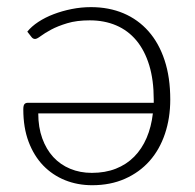

<svg xmlns="http://www.w3.org/2000/svg" viewBox="-20 -526 562 552"><path d="M245 6.5Q203 6.5 167 -8Q131 -22.5 104.2 -50.2Q77.5 -78 62.2 -118.5Q47 -159 47 -211.5Q47 -222.5 50.2 -226.5Q53.5 -230.5 60.5 -230.5H422V-240Q422 -296 409 -338.5Q396 -381 372 -409.8Q348 -438.5 314 -453Q280 -467.5 238 -467.5Q200.5 -467.5 173.2 -459.2Q146 -451 127 -440.8Q108 -430.5 97 -422.2Q86 -414 81 -414Q75 -414 71 -419L58.5 -435Q70.5 -450 90.2 -463Q110 -476 134.2 -485.2Q158.5 -494.5 186 -500Q213.5 -505.5 241.5 -505.5Q293 -505.5 335 -487.8Q377 -470 407 -436Q437 -402 453.2 -352.8Q469.5 -303.5 469.5 -240Q469.5 -186.5 454.2 -141.2Q439 -96 410 -63.2Q381 -30.5 339.2 -12Q297.5 6.5 245 6.5ZM244 -29Q282.5 -29 313 -41Q343.5 -53 365.8 -75.5Q388 -98 401.5 -129.5Q415 -161 419.5 -200H90Q90 -160 101.5 -128.2Q113 -96.5 133.2 -74.5Q153.5 -52.5 181.8 -40.8Q210 -29 244 -29Z"/></svg>

Font: Lato Light
Style: Regular
Weight: 300
Designer: Lukasz Dziedzic
Foundry: tyPoland Lukasz Dziedzic
Version: Version 2.007; 2014-02-27